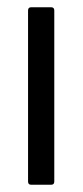

<svg xmlns="http://www.w3.org/2000/svg" viewBox="-20 -507 227 527"><path d="M65 0Q57 0 57 -9V-478Q57 -487 65 -487H121Q129 -487 129 -478V-9Q129 0 121 0Z"/></svg>

Font: Sofia Sans Cond
Style: Regular
Weight: 400
Width: 3
Designer: Botio Nikoltchev, Ani Petrova
Foundry: lettersoup
Version: Version 4.100; ttfautohint (v1.8.3)